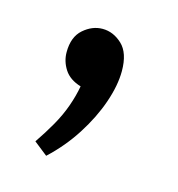

<svg xmlns="http://www.w3.org/2000/svg" viewBox="-51 -142 303 326"><g transform="rotate(15 100.5 21.5)"><path d="M56 138 32 119Q45 100 55.5 81.5Q66 63 72.5 44.5Q79 26 82 9Q62 3 53 -11Q44 -25 44 -41Q44 -68 59.5 -81.5Q75 -95 93 -95Q112 -95 127.5 -80.5Q143 -66 143 -34Q143 -9 132.5 21.5Q122 52 102.5 82.5Q83 113 56 138Z"/></g></svg>

Font: Yaldevi ExtraLight Light
Style: Regular
Weight: 300
Version: Version 1.100